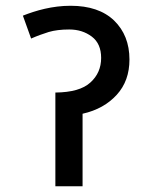

<svg xmlns="http://www.w3.org/2000/svg" viewBox="-20 -652 518 672"><path d="M227.1 -631.8C163.1 -631.8 105.5 -615.2 60.1 -597.2L88.9 -517.1C109.9 -526.4 130.4 -533.7 150.4 -540C170.4 -545.9 194.3 -548.8 222.2 -548.8C252.9 -548.8 279.3 -540.5 301.3 -523.9C323.2 -507.3 334 -482.4 334 -449.2C334 -414.6 321.3 -385.7 296.4 -363.3C271.5 -340.3 230.5 -328.6 173.8 -328.1V0H269V-253.9C319.3 -265.1 358.9 -287.6 388.7 -320.3C418.5 -353 433.1 -394 433.1 -443.8C433.1 -500 415 -545.4 379.4 -580.1C343.3 -614.7 292.5 -631.8 227.1 -631.8Z"/></svg>

Font: Noto Reveo Sans
Style: Regular
Weight: 500
Designer: Monotype Design Team
Foundry: Monotype Imaging Inc.
Version: Version 2.007